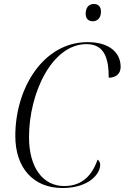

<svg xmlns="http://www.w3.org/2000/svg" viewBox="-20 -936 627 966"><path d="M447 -829C468 -829 488 -843 488 -878C488 -905 472 -916 452 -916C428 -916 411 -899 411 -867C411 -841 426 -829 447 -829ZM294 10C425 10 484 -59 484 -107C484 -120 478 -128 471 -133C443 -53 393 0 303 0C195 0 126 -94 126 -246C126 -467 241 -714 415 -714C508 -714 527 -638 527 -545C563 -545 587 -565 587 -599C587 -674 527 -724 421 -724C198 -724 57 -493 57 -252C57 -91 148 10 294 10Z"/></svg>

Font: Noto Serif Display SemiCondensed Light
Style: Italic
Weight: 300
Width: 4
Italic angle: -12°
Designer: Monotype Design Team
Foundry: Monotype Imaging Inc.
Version: Version 2.009